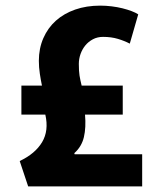

<svg xmlns="http://www.w3.org/2000/svg" viewBox="-20 -662 573 682"><path d="M80 0 50 -90Q105 -116 129.5 -157Q154 -198 141 -255H56V-358H129Q125 -377 121.5 -400Q118 -423 118 -446Q118 -490 134 -526.5Q150 -563 178.5 -588.5Q207 -614 247 -628Q287 -642 336 -642Q356 -642 376.5 -639.5Q397 -637 415 -632.5Q433 -628 447.5 -622.5Q462 -617 471 -611L441 -507Q422 -517 398.5 -524Q375 -531 346 -531Q326 -531 310 -522.5Q294 -514 283 -500.5Q272 -487 266 -470Q260 -453 260 -435Q260 -409 262.5 -393.5Q265 -378 270 -358H416V-255H282Q286 -209 278 -175Q270 -141 244 -118L245 -114H485V0Z"/></svg>

Font: Mukta Vaani ExtraBold
Style: Regular
Weight: 800
Designer: Noopur Datye, Girish Dalvi, Yashodeep Gholap, Pallavi Karambelkar
Foundry: Ek Type
Version: Version 2.538;PS 1.000;hotconv 16.6.51;makeotf.lib2.5.65220;